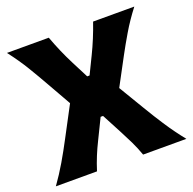

<svg xmlns="http://www.w3.org/2000/svg" viewBox="-138 -941 1088 1082"><g transform="rotate(-20 406.0 -400.5)"><path d="M16.4 0H263Q277 -44.4 293 -83.2Q308.9 -121.9 328 -160.3L387.4 -281.9H401.9L465.8 -160.8Q485.2 -124.3 504.6 -84.4Q523.9 -44.4 539.6 0H799Q750.5 -60.5 710.5 -121.3Q670.6 -182 632.2 -246.7L541.3 -398.4L629.4 -563Q656.6 -613.9 693 -675.5Q729.3 -737.1 778.2 -800.8H531.1Q515 -754.2 496.9 -710.3Q478.8 -666.3 459.1 -626L408.5 -522.1H394.2L341.5 -625.3Q321 -665.5 301.8 -709.5Q282.7 -753.4 265.3 -800.8H14.5Q65.1 -734.9 101.5 -674.6Q137.9 -614.3 170.1 -557.1L251.8 -413.1L157.4 -235Q124.5 -172.2 90.5 -114.2Q56.5 -56.2 16.4 0Z"/></g></svg>

Font: Pinar FD VF
Style: Regular
Weight: 300
Designer: Amin Abedi
Version: Version 2.000